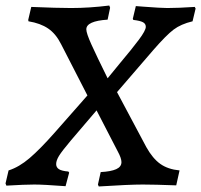

<svg xmlns="http://www.w3.org/2000/svg" viewBox="-37 -667 727 694"><path d="M317 0 327 -45Q364 -47 383 -55.5Q402 -64 402 -81Q402 -95 389 -119L312 -268L219 -159Q187 -121 176.5 -104Q166 -87 166 -74Q166 -62 176 -55.5Q186 -49 210 -47L213 -43L200 6Q120 0 87 0Q53 0 -14 4L-17 -4L-6 -51Q32 -63 70 -95.5Q108 -128 161 -188L279 -322L184 -507Q165 -545 137 -564Q109 -583 66 -590L65 -595L76 -642Q169 -638 220 -638Q286 -638 358 -647L361 -639L352 -596Q275 -591 275 -561Q275 -547 293.5 -506Q312 -465 352 -384L397 -439Q440 -490 465 -523.5Q490 -557 490 -570Q490 -581 480 -586.5Q470 -592 445 -595L443 -599L454 -645L480 -643Q545 -638 568 -638Q607 -638 667 -642L670 -636L659 -590Q617 -580 590.5 -560Q564 -540 517 -486L386 -334L492 -135Q515 -94 542.5 -74.5Q570 -55 612 -51L600 3Q520 0 479 0Q430 0 320 7Z"/></svg>

Font: Alegreya Medium
Style: Italic
Weight: 500
Italic angle: -7°
Designer: Juan Pablo del Peral
Foundry: Huerta Tipografica
Version: Version 2.008; ttfautohint (v1.8)